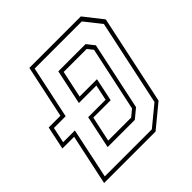

<svg xmlns="http://www.w3.org/2000/svg" viewBox="-203 -851 1001 1001"><g transform="rotate(-45 298.0 -350.0)"><path d="M7 0 67 -281H-19.5L7.5 -409H94L156 -700H535.5L616.5 -597L511.5 -103L386.5 0ZM34 -22H381L491.5 -113L592.5 -587L520.5 -678H173L111.5 -388H25L6.5 -301.5H93ZM152.5 -119.5 191 -301.5H319.5L338 -388H209L250 -580.5H451L484.5 -538L404.5 -162L353 -119.5ZM178.5 -141.5H348L385 -172L461 -528L437 -558.5H267.5L235.5 -409H363.5L336.5 -281H208.5Z"/></g></svg>

Font: Tourney Condensed ExtraLight
Style: Italic
Weight: 200
Width: 3
Italic angle: -12°
Designer: Tyler Finck
Foundry: Etcetera Type Co
Version: Version 1.010; ttfautohint (v1.8.3)